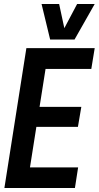

<svg xmlns="http://www.w3.org/2000/svg" viewBox="-20 -941 494 961"><path d="M2 0 112 -700H454L437 -596H208L178 -406H387L370 -306H162L130 -103H371L355 0ZM454 -921 353 -743H231L188 -921H276L302 -800L366 -921Z"/></svg>

Font: Georama SemiCondensed SemiBold
Style: Italic
Weight: 600
Width: 4
Italic angle: -9°
Designer: Jean-Baptiste Levee
Foundry: Production Type
Version: Version 1.000